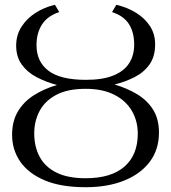

<svg xmlns="http://www.w3.org/2000/svg" viewBox="-20 -771 714 802"><path d="M337.5 11Q234 11 166 -18Q98 -47 64.2 -96.5Q30.5 -146 30.5 -207.5Q30.5 -265 54.8 -305.5Q79 -346 121.2 -373Q163.5 -400 218 -416Q171.5 -428.5 132.8 -448.8Q94 -469 70.8 -501.5Q47.5 -534 47.5 -580.5Q47.5 -624 69.5 -658.8Q91.5 -693.5 128.5 -717.2Q165.5 -741 209.5 -751L227.5 -720.5Q178.5 -704.5 155.5 -668.8Q132.5 -633 132.5 -582.5Q132.5 -513 182.8 -475.2Q233 -437.5 338.5 -437.5Q409.5 -437.5 454 -455.8Q498.5 -474 519.5 -507Q540.5 -540 540.5 -584.5Q540.5 -636 518.5 -670.5Q496.5 -705 448 -720.5L466 -751Q512.5 -740 549 -717.2Q585.5 -694.5 606.8 -661.5Q628 -628.5 628 -586Q628 -535 604.5 -501.8Q581 -468.5 542 -448.8Q503 -429 458.5 -418Q511.5 -402.5 553.5 -377Q595.5 -351.5 619.8 -312.5Q644 -273.5 644 -217Q644 -146.5 605.8 -95.5Q567.5 -44.5 498.8 -16.8Q430 11 337.5 11ZM337.5 -26.5Q444.5 -26.5 500 -75.2Q555.5 -124 555.5 -212.5Q555.5 -265.5 530.8 -308Q506 -350.5 457.5 -375.2Q409 -400 337.5 -400Q262.5 -400 215 -374.8Q167.5 -349.5 145.2 -307.2Q123 -265 123 -214Q123 -158 145.8 -115.8Q168.5 -73.5 216 -50Q263.5 -26.5 337.5 -26.5Z"/></svg>

Font: Merriweather 72pt Light
Style: Regular
Weight: 300
Version: Version 2.100